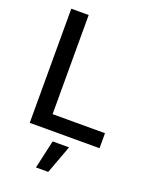

<svg xmlns="http://www.w3.org/2000/svg" viewBox="-174 -820 906 1150"><g transform="rotate(20 279.0 -245.0)"><path d="M75.7 0V-727.5H186.5V-95.7H520.5V0ZM202.1 238.3 242.7 57.6H347.2L280.3 238.3Z"/></g></svg>

Font: Inter 20pt Medium
Style: Regular
Weight: 500
Version: Version 4.001;git-66647c0bb